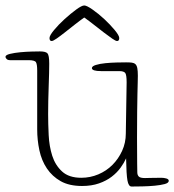

<svg xmlns="http://www.w3.org/2000/svg" viewBox="-39 -660 637 702"><path d="M424 -359Q424 -386 419 -393Q414 -400 397 -400H331Q297 -400 297 -411Q297 -418 311.5 -422.5Q326 -427 346.5 -429Q367 -431 388 -431.5Q409 -432 422 -432Q435 -432 443 -431Q451 -430 456 -425.5Q461 -421 463 -411Q465 -401 465 -383Q465 -372 464.5 -357Q464 -342 463.5 -316Q463 -290 462.5 -251.5Q462 -213 462 -156Q462 -90 462.5 -62.5Q463 -35 463 -30Q463 -20 468.5 -14.5Q474 -9 491 -9Q497 -9 512 -9.5Q527 -10 551 -10Q560 -10 569 -7.5Q578 -5 578 1Q578 9 563 13Q548 17 526.5 19Q505 21 481.5 21.5Q458 22 442 22Q431 22 427 0Q423 -22 422 -81Q415 -65 402 -47Q389 -29 369.5 -14Q350 1 323 10.5Q296 20 261 20Q214 20 183 2.5Q152 -15 132.5 -44Q113 -73 105 -110.5Q97 -148 97 -187V-402Q97 -425 92.5 -432.5Q88 -440 65 -440H-2Q-11 -440 -15 -444.5Q-19 -449 -19 -452Q-19 -459 -2.5 -463Q14 -467 35.5 -469Q57 -471 77.5 -471.5Q98 -472 107 -472Q128 -472 134.5 -465Q141 -458 141 -427Q141 -414 140.5 -392Q140 -370 139 -344Q138 -318 137.5 -291.5Q137 -265 137 -243Q137 -207 139 -166Q141 -125 152 -90.5Q163 -56 188 -33Q213 -10 258 -10Q291 -10 320.5 -22.5Q350 -35 372 -57Q394 -79 407.5 -108.5Q421 -138 421 -172ZM389 -510Q384 -510 371 -519Q358 -528 341 -541Q324 -554 305 -569Q286 -584 269 -596Q252 -584 233 -569Q214 -554 197.5 -541Q181 -528 168 -519Q155 -510 150 -510Q142 -510 142 -521Q142 -530 158.5 -550Q175 -570 197 -590Q219 -610 239.5 -625Q260 -640 269 -640Q278 -640 299.5 -625Q321 -610 342.5 -590Q364 -570 380.5 -550Q397 -530 397 -521Q397 -510 389 -510Z"/></svg>

Font: Life Savers
Style: Regular
Weight: 400
Designer: Pablo Impallari, Rodrigo Fuenzalida, Brenda Gallo
Foundry: Pablo Impallari, Rodrigo Fuenzalida, Brenda Gallo
Version: Version 3.001; ttfautohint (v0.95) -l 8 -r 50 -G 200 -x 14 -